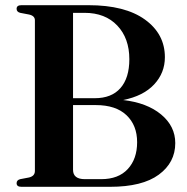

<svg xmlns="http://www.w3.org/2000/svg" viewBox="-20 -720 721 740"><path d="M655.5 -168.5Q655.5 -93.5 592 -46.8Q528.5 0 404 0H62.5Q44 0 44 -14Q44 -26 58 -29.5L92 -36Q114.5 -41.5 114.5 -61V-642Q114.5 -659 92 -664L58 -670.5Q44 -674 44 -686Q44 -700 62.5 -700H321Q462 -700 538.8 -644.5Q615.5 -589 615.5 -499.5Q615.5 -439 574 -394.5Q532.5 -350 454.5 -334.5Q546.5 -324 601 -278.8Q655.5 -233.5 655.5 -168.5ZM306 -670.5H261.5V-341.5H345Q410 -341.5 444.2 -380.5Q478.5 -419.5 478.5 -492Q478.5 -572.5 432 -621.5Q385.5 -670.5 306 -670.5ZM349 -315H261.5V-65.5Q261.5 -29.5 307 -29.5H370Q436.5 -29.5 472.5 -68.5Q508.5 -107.5 508.5 -172Q508.5 -237 467.5 -276Q426.5 -315 349 -315Z"/></svg>

Font: Fraunces 72pt S000 SemiBold
Style: Regular
Weight: 600
Version: Version 1.000; ttfautohint (v1.8.3)